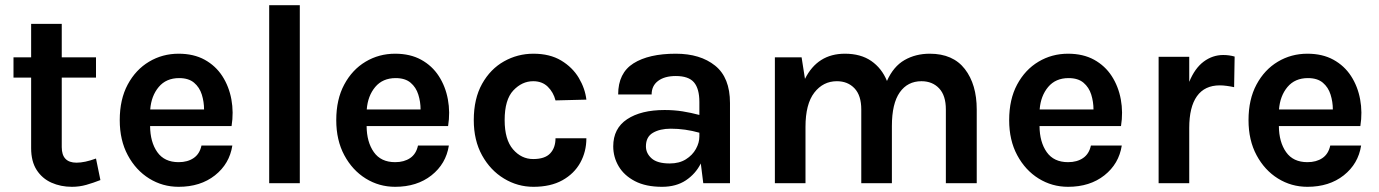

<svg xmlns="http://www.w3.org/2000/svg" viewBox="-20 -706 5315 740"><path d="M257 14Q214 14 178.2 -2Q142.5 -18 121.2 -51Q100 -84 100 -135V-407H32V-485H100V-614H218V-485H350V-407H218V-139Q218 -79 275 -79Q306.5 -79 350 -95L367 -12Q339 -1 312.5 6.5Q286 14 257 14Z M668.5 14Q606.5 14 555 -18Q503.5 -50 472.5 -107.8Q441.5 -165.5 441.5 -243Q441.5 -323 472.2 -380.2Q503 -437.5 554.5 -468.2Q606 -499 668.5 -499Q726.5 -499 768.8 -475.8Q811 -452.5 836.8 -412.8Q862.5 -373 871.8 -323Q881 -273 872.5 -220H558.5Q559 -158.5 586.2 -119.8Q613.5 -81 668.5 -81Q703 -81 726.2 -96.8Q749.5 -112.5 756.5 -145H875.5Q864.5 -74.5 808.5 -30.2Q752.5 14 668.5 14ZM670.5 -405Q620.5 -405 591.8 -370.8Q563 -336.5 559 -284H766.5Q766.5 -313.5 757.8 -341.5Q749 -369.5 728 -387.2Q707 -405 670.5 -405Z M1017.5 0V-686H1135.5V0Z M1503 14Q1441 14 1389.5 -18Q1338 -50 1307 -107.8Q1276 -165.5 1276 -243Q1276 -323 1306.8 -380.2Q1337.5 -437.5 1389 -468.2Q1440.5 -499 1503 -499Q1561 -499 1603.2 -475.8Q1645.5 -452.5 1671.2 -412.8Q1697 -373 1706.2 -323Q1715.5 -273 1707 -220H1393Q1393.5 -158.5 1420.8 -119.8Q1448 -81 1503 -81Q1537.5 -81 1560.8 -96.8Q1584 -112.5 1591 -145H1710Q1699 -74.5 1643 -30.2Q1587 14 1503 14ZM1505 -405Q1455 -405 1426.2 -370.8Q1397.5 -336.5 1393.5 -284H1601Q1601 -313.5 1592.2 -341.5Q1583.5 -369.5 1562.5 -387.2Q1541.5 -405 1505 -405Z M2036 14Q1975 14 1922.5 -17.8Q1870 -49.5 1838 -107.2Q1806 -165 1806 -243Q1806 -325.5 1838 -382.8Q1870 -440 1922.5 -469.5Q1975 -499 2036 -499Q2099 -499 2142.8 -472.8Q2186.5 -446.5 2210.8 -405.8Q2235 -365 2240 -322L2121 -319Q2113 -350.5 2091.2 -371.8Q2069.5 -393 2035 -393Q1992 -393 1958.5 -357.5Q1925 -322 1925 -243Q1925 -168 1957.2 -130.5Q1989.5 -93 2035 -93Q2080 -93 2100.5 -114.8Q2121 -136.5 2121 -173H2240Q2240 -121.5 2216.5 -79Q2193 -36.5 2147.5 -11.2Q2102 14 2036 14Z M2531.5 14Q2469 14 2427.2 -7.8Q2385.5 -29.5 2364.5 -65Q2343.5 -100.5 2343.5 -142Q2343.5 -211 2397 -246.5Q2450.5 -282 2541.5 -282Q2578 -282 2610.8 -276.8Q2643.5 -271.5 2675.5 -263V-313Q2675.5 -364 2654.8 -388.5Q2634 -413 2584.5 -413Q2541.5 -413 2516.5 -394.2Q2491.5 -375.5 2491.5 -342H2362.5Q2362.5 -424.5 2421.5 -461.8Q2480.5 -499 2584.5 -499Q2679 -499 2736.2 -453Q2793.5 -407 2793.5 -309V0H2690.5L2681 -76Q2661 -36 2623.5 -11Q2586 14 2531.5 14ZM2469.5 -142Q2469.5 -115 2491.5 -95.5Q2513.5 -76 2561.5 -76Q2598 -76 2623.5 -92Q2649 -108 2662.2 -132Q2675.5 -156 2675.5 -180V-194.5Q2620.5 -210 2565.5 -210Q2523.5 -210 2496.5 -194.2Q2469.5 -178.5 2469.5 -142Z M2966.5 0V-485H3069.5L3082.5 -402Q3131 -499 3236.5 -499Q3297.5 -499 3338 -471Q3378.5 -443 3398.5 -394Q3423.5 -450 3466.2 -474.5Q3509 -499 3563.5 -499Q3653 -499 3698.8 -439.8Q3744.5 -380.5 3744.5 -284V0H3625.5V-284Q3625.5 -338 3599.5 -365.5Q3573.5 -393 3531.5 -393Q3478 -393 3447.8 -350Q3417.5 -307 3417.5 -220V0H3299.5V-284Q3299.5 -338 3273.5 -365.5Q3247.5 -393 3205.5 -393Q3152.5 -393 3118.5 -349Q3084.5 -305 3084.5 -217V0Z M4096.5 14Q4034.5 14 3983 -18Q3931.5 -50 3900.5 -107.8Q3869.5 -165.5 3869.5 -243Q3869.5 -323 3900.2 -380.2Q3931 -437.5 3982.5 -468.2Q4034 -499 4096.5 -499Q4154.5 -499 4196.8 -475.8Q4239 -452.5 4264.8 -412.8Q4290.5 -373 4299.8 -323Q4309 -273 4300.5 -220H3986.5Q3987 -158.5 4014.2 -119.8Q4041.5 -81 4096.5 -81Q4131 -81 4154.2 -96.8Q4177.5 -112.5 4184.5 -145H4303.5Q4292.5 -74.5 4236.5 -30.2Q4180.5 14 4096.5 14ZM4098.5 -405Q4048.5 -405 4019.8 -370.8Q3991 -336.5 3987 -284H4194.5Q4194.5 -313.5 4185.8 -341.5Q4177 -369.5 4156 -387.2Q4135 -405 4098.5 -405Z M4445.5 0V-487H4563.5V-390.5Q4585 -443 4619.2 -468.5Q4653.5 -494 4694.5 -494Q4717.5 -494 4738.5 -488L4736.5 -370Q4723 -373 4708.2 -375Q4693.5 -377 4681.5 -377Q4623 -377 4593.2 -335.2Q4563.5 -293.5 4563.5 -213V0Z M5019 14Q4957 14 4905.5 -18Q4854 -50 4823 -107.8Q4792 -165.5 4792 -243Q4792 -323 4822.8 -380.2Q4853.5 -437.5 4905 -468.2Q4956.5 -499 5019 -499Q5077 -499 5119.2 -475.8Q5161.5 -452.5 5187.2 -412.8Q5213 -373 5222.2 -323Q5231.5 -273 5223 -220H4909Q4909.5 -158.5 4936.8 -119.8Q4964 -81 5019 -81Q5053.5 -81 5076.8 -96.8Q5100 -112.5 5107 -145H5226Q5215 -74.5 5159 -30.2Q5103 14 5019 14ZM5021 -405Q4971 -405 4942.2 -370.8Q4913.5 -336.5 4909.5 -284H5117Q5117 -313.5 5108.2 -341.5Q5099.5 -369.5 5078.5 -387.2Q5057.5 -405 5021 -405Z"/></svg>

Font: Karla
Style: Bold
Weight: 700
Designer: Jonathan Pinhorn
Version: Version 2.004; ttfautohint (v1.8.4.7-5d5b);gftools[0.9.33]